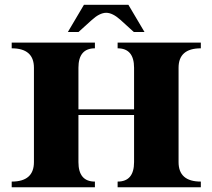

<svg xmlns="http://www.w3.org/2000/svg" viewBox="-20 -789 895 809"><path d="M333.7 -768.8H521L588.9 -654.1H543.9L488.3 -704.6Q454.6 -735.1 427.5 -735.1Q400.1 -735.1 366.5 -704.6L310.8 -654.1H265.9ZM544.9 -328.4V-503.4Q544.9 -585.4 475.6 -585.4V-609.4H826.2V-585.4Q732.4 -585.4 732.4 -503.4V-106Q732.4 -23.9 826.2 -23.9V0H475.6V-23.9Q544.9 -23.9 544.9 -106V-304.4H310.5V-106Q310.5 -23.9 379.9 -23.9V0H29.3V-23.9Q123 -23.9 123 -106V-503.4Q123 -585.4 29.3 -585.4V-609.4H379.9V-585.4Q310.5 -585.4 310.5 -503.4V-328.4Z"/></svg>

Font: itsadzoke
Style: Regular
Weight: 700
Width: 7
Version: Version 0.45